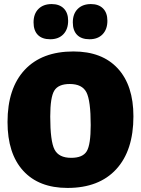

<svg xmlns="http://www.w3.org/2000/svg" viewBox="-20 -912 693 944"><path d="M234 -892Q272 -892 293.5 -870.5Q315 -849 315 -810Q315 -768 291.5 -743.5Q268 -719 227 -719Q187 -719 166 -740.5Q145 -762 145 -802Q145 -844 169 -868Q193 -892 234 -892ZM427 -892Q465 -892 486.5 -870.5Q508 -849 508 -810Q508 -768 484.5 -743.5Q461 -719 420 -719Q380 -719 359 -740.5Q338 -762 338 -802Q338 -844 362 -868Q386 -892 427 -892ZM341 -659Q482 -659 559 -575.5Q636 -492 636 -340Q636 -172 551.5 -80Q467 12 312 12Q171 12 94 -72.5Q17 -157 17 -312Q17 -478 101.5 -568.5Q186 -659 341 -659ZM323 -499Q267 -499 247 -466.5Q227 -434 227 -339Q227 -218 248 -177Q269 -136 330 -136Q387 -136 406.5 -168.5Q426 -201 426 -297Q426 -417 405 -458Q384 -499 323 -499Z"/></svg>

Font: Alegreya Sans SC Black
Style: Regular
Weight: 900
Designer: Juan Pablo del Peral
Foundry: Huerta Tipografica
Version: Version 2.007